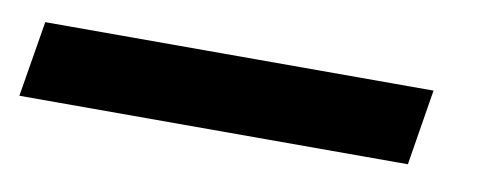

<svg xmlns="http://www.w3.org/2000/svg" viewBox="-88 -68 575 225"><g transform="rotate(10 199.5 45.0)"><path d="M415.5 0H-46.5L-61.4 90.2H400.9Z"/></g></svg>

Font: Margiela Sans Medium
Style: Italic
Weight: 500
Italic angle: -9.39999°
Designer: Stefan Endress, Andreas Faust
Version: Version 1.100;FEAKit 1.0